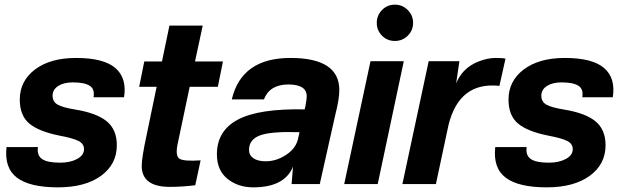

<svg xmlns="http://www.w3.org/2000/svg" viewBox="-20 -791 2675 825"><path d="M307 -542Q426 -542 476 -498.5Q526 -455 513 -373H382Q388 -408 365.5 -422.5Q343 -437 293 -437Q254 -437 230 -421.5Q206 -406 206 -380Q206 -354 227.5 -341.5Q249 -329 305 -320Q396 -305 439 -269.5Q482 -234 482 -167Q482 -85 414 -35.5Q346 14 229 14Q108 14 53 -27.5Q-2 -69 8 -159H143Q138 -123 161 -107.5Q184 -92 238 -92Q282 -92 311.5 -108Q341 -124 341 -150Q341 -173 318 -185Q295 -197 237 -208Q146 -226 105.5 -260.5Q65 -295 65 -363Q65 -443 130.5 -492.5Q196 -542 307 -542Z M743 -171Q733 -122 750.5 -109.5Q768 -97 842 -102L819 5Q761 12 710 12Q589 12 589 -78Q589 -113 609 -206L653 -418H578L600 -527H676L708 -681H851L818 -527H938L916 -418H795Z M1438 -404Q1438 -365 1421 -299L1354 0H1233L1239 -75Q1203 14 1068 14Q1003 14 957.5 -22.5Q912 -59 912 -128Q912 -229 1002 -277Q1092 -325 1289 -321L1292 -333Q1298 -365 1298 -377Q1298 -428 1219 -428Q1139 -428 1114 -364H976Q1018 -542 1228 -542Q1438 -542 1438 -404ZM1050 -147Q1050 -124 1069 -111Q1088 -98 1122 -98Q1167 -98 1208.5 -125Q1250 -152 1260 -192L1267 -223Q1146 -227 1098 -209.5Q1050 -192 1050 -147Z M1715 -528 1603 0H1459L1572 -528ZM1599 -693Q1599 -725 1621.5 -748Q1644 -771 1677 -771Q1709 -771 1732 -748Q1755 -725 1755 -693Q1755 -660 1732 -637.5Q1709 -615 1677 -615Q1644 -615 1621.5 -637.5Q1599 -660 1599 -693Z M2110 -542Q2141 -542 2152 -539L2126 -422Q1953 -441 1907 -253L1853 0H1709L1822 -528H1954L1940 -433Q1954 -466 1975 -487Q2000 -513 2038 -527.5Q2076 -542 2110 -542Z M2407 -542Q2526 -542 2576 -498.5Q2626 -455 2613 -373H2482Q2488 -408 2465.5 -422.5Q2443 -437 2393 -437Q2354 -437 2330 -421.5Q2306 -406 2306 -380Q2306 -354 2327.5 -341.5Q2349 -329 2405 -320Q2496 -305 2539 -269.5Q2582 -234 2582 -167Q2582 -85 2514 -35.5Q2446 14 2329 14Q2208 14 2153 -27.5Q2098 -69 2108 -159H2243Q2238 -123 2261 -107.5Q2284 -92 2338 -92Q2382 -92 2411.5 -108Q2441 -124 2441 -150Q2441 -173 2418 -185Q2395 -197 2337 -208Q2246 -226 2205.5 -260.5Q2165 -295 2165 -363Q2165 -443 2230.5 -492.5Q2296 -542 2407 -542Z"/></svg>

Font: Nacelle Bold
Style: Italic
Weight: 700
Italic angle: -12°
Designer: Sora Sagano
Foundry: Sora Sagano
Version: Version 1.000;FEAKit 1.0